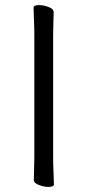

<svg xmlns="http://www.w3.org/2000/svg" viewBox="-20 -725 344 755"><path d="M115 -589Q115 -620 113.5 -649Q112 -678 112 -695Q112 -705 134 -705Q151 -705 171 -697.5Q191 -690 191 -677Q191 -665 190 -639.5Q189 -614 189 -588V-106Q189 -75 190.5 -46Q192 -17 192 0Q192 10 170 10Q153 10 133 2.5Q113 -5 113 -18Q113 -30 114 -55.5Q115 -81 115 -107Z"/></svg>

Font: Moon Stars Kai T
Style: Regular
Weight: 400
Designer: GuiWonder
Version: Version 1.101